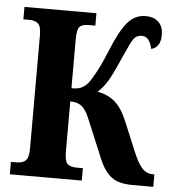

<svg xmlns="http://www.w3.org/2000/svg" viewBox="-52 -768 739 816"><g transform="rotate(5 317.5 -360.0)"><path d="M20 -53H45Q71 -53 83.5 -66Q96 -79 96 -116V-600Q96 -637 83.5 -649Q71 -661 45 -661H20V-714H327V-661H298Q270 -661 259.5 -649Q249 -637 249 -596V-387Q275 -387 290 -393.5Q305 -400 319 -416Q332 -432 352 -469.5Q372 -507 392 -557Q428 -646 459.5 -683Q491 -720 536 -720Q573 -720 592.5 -700.5Q612 -681 612 -647Q612 -593 572 -583Q567 -607 556.5 -621Q546 -635 527 -635Q505 -635 493 -618Q481 -601 459 -550L447 -524Q421 -463 402 -432Q383 -401 361 -382Q403 -375 433.5 -350Q464 -325 487 -271L540 -144Q560 -95 579 -74Q598 -53 625 -53H632V0H543Q483 0 452.5 -24Q422 -48 401 -98L330 -268Q314 -305 296 -318Q278 -331 249 -331V-118Q249 -77 260.5 -65Q272 -53 300 -53H327V0H20Z"/></g></svg>

Font: Noto Serif CondExtraBold
Style: Regular
Weight: 800
Width: 3
Designer: Monotype Design Team
Foundry: Monotype Imaging Inc.
Version: Version 1.001